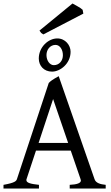

<svg xmlns="http://www.w3.org/2000/svg" viewBox="-20 -1079 635 1099"><path d="M201 -261 284 -512 370 -261ZM379 0H585V-21C555 -24 528 -31 521 -54L316 -643C280 -623 268 -614 259 -604L77 -54C73 -43 67 -33 0 -21V0H203V-21C157 -26 131 -32 131 -48C131 -50 131 -52 132 -54L186 -217H385L441 -54C442 -51 443 -48 443 -46C443 -31 422 -23 379 -21ZM288 -706C265 -706 246 -732 246 -764C246 -795 267 -822 298 -822C322 -822 340 -796 340 -763C340 -731 319 -706 288 -706ZM308 -859C256 -859 202 -809 202 -744C202 -703 231 -669 278 -669C324 -669 384 -714 384 -783C384 -820 354 -859 308 -859ZM228 -882 457 -1001 453 -1023C441 -1035 412 -1049 395 -1059L206 -904L216 -890C219 -888 223 -885 228 -882Z"/></svg>

Font: Temporarium
Style: Regular
Weight: 400
Version: Version 1.1